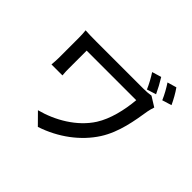

<svg xmlns="http://www.w3.org/2000/svg" viewBox="-212 -1107 1424 1424"><g transform="rotate(45 500.0 -395.0)"><path d="M742 -837 669 -815C693 -778 716 -736 733 -696L806 -719C789 -756 764 -802 742 -837ZM876 -862 804 -841C828 -805 852 -762 870 -720L944 -743C926 -782 900 -829 876 -862ZM866 -640 789 -688C768 -684 739 -682 712 -682C650 -682 251 -682 214 -682C170 -682 130 -683 101 -685C104 -661 105 -636 105 -611C105 -567 105 -434 105 -398C105 -376 103 -354 101 -327H216C213 -354 213 -384 213 -398C213 -434 213 -554 213 -584C284 -584 674 -584 733 -584C723 -470 694 -350 640 -265C559 -138 412 -53 270 -16L357 72C518 19 654 -83 736 -211C811 -328 833 -472 851 -584C853 -596 861 -627 866 -640Z"/></g></svg>

Font: Noto Sans JP Medium
Style: Regular
Weight: 500
Designer: Ryoko NISHIZUKA 西塚涼子 (kana, bopomofo & ideographs); Paul D. Hunt (Latin, Greek & Cyrillic); Sandoll Communications 산돌커뮤니
Foundry: Adobe
Version: Version 2.004;hotconv 1.0.118;makeotfexe 2.5.65603